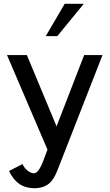

<svg xmlns="http://www.w3.org/2000/svg" viewBox="-20 -791 579 1015"><path d="M423 -771 283 -600H222L322 -771ZM522 -500 283 111Q265 157 242 177Q212 204 161 204Q70 204 28 113L99 76Q106 94 124 109.5Q142 125 160 125Q184 125 210 56L231 0L17 -500H122L279 -123L425 -500Z"/></svg>

Font: Mingzat
Style: Regular
Weight: 400
Designer: Jason Glavy (Lepcha), Lorna Priest (Lepcha additions), Walt Agee (Sophia), Victor Gaultney (Sophia)
Foundry: SIL International
Version: Version 0.100